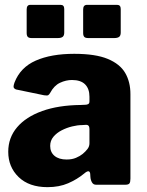

<svg xmlns="http://www.w3.org/2000/svg" viewBox="-20 -762 608 792"><path d="M245 -725V-628Q245 -615 238.5 -610Q232 -605 218 -605H111Q99 -605 94.5 -610Q90 -615 90 -626V-723Q90 -742 105 -742H230Q245 -742 245 -725ZM478 -725V-628Q478 -615 471.5 -610Q465 -605 451 -605H344Q332 -605 327.5 -610Q323 -615 323 -626V-723Q323 -742 339 -742H463Q478 -742 478 -725ZM327 -46Q298 -22 261 -6Q224 10 176 10Q100 10 57 -31.5Q14 -73 14 -136Q14 -194 50.5 -237Q87 -280 154 -304Q221 -328 313 -329L334 -330Q338 -330 343.5 -332.5Q349 -335 349 -344V-363Q349 -396 331 -414Q313 -432 277 -432Q252 -432 227.5 -420.5Q203 -409 187 -379Q183 -372 179 -369.5Q175 -367 162 -369L46 -393Q40 -395 37 -400Q34 -405 40 -422Q64 -484 127.5 -512Q191 -540 286 -540Q374 -540 424.5 -519Q475 -498 496.5 -461Q518 -424 518 -374V-25Q518 -11 514 -5.5Q510 0 497 0H376Q365 0 359.5 -9.5Q354 -19 353 -31L352 -46Q349 -65 327 -46ZM349 -230Q349 -248 334 -247L318 -246Q300 -246 277.5 -240.5Q255 -235 234.5 -224.5Q214 -214 200.5 -198Q187 -182 187 -160Q187 -134 205 -119Q223 -104 255 -104Q277 -104 293.5 -111Q310 -118 321 -127Q333 -137 341 -147.5Q349 -158 349 -171V-230Z"/></svg>

Font: Libre Franklin ExtraBold
Style: Regular
Weight: 800
Designer: Pablo Impallari, Rodrigo Fuenzalida, Nhung Nguyen
Foundry: Impallari Type
Version: Version 3.000